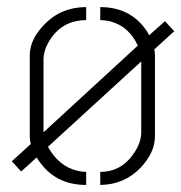

<svg xmlns="http://www.w3.org/2000/svg" viewBox="-20 -524 515 545"><path d="M13.7 -66.4 67.4 -115.2Q64.5 -127 64.5 -137.7V-367.2Q64.5 -412.1 105.5 -454.1Q153.3 -503.9 224.6 -503.9V-466.8Q156.2 -466.8 120.1 -408.2Q103.5 -380.9 103.5 -354.5V-148.4L371.1 -394.5Q346.7 -448.2 294.9 -462.9Q279.3 -466.8 264.6 -466.8V-503.9Q351.6 -503.9 397.5 -434.6Q400.4 -428.7 403.3 -423.8L448.2 -463.9L474.6 -435.5L418 -383.8Q419.9 -372.1 419.9 -367.2V-137.7Q419.9 -91.8 379.9 -48.8Q334 0 264.6 1V-36.1Q327.1 -36.1 363.3 -93.8Q380.9 -122.1 380.9 -148.4V-349.6L116.2 -107.4Q146.5 -51.8 200.2 -39.1Q212.9 -36.1 224.6 -36.1V1Q136.7 1 89.8 -68.4Q86.9 -73.2 84 -77.1L40 -37.1Z"/></svg>

Font: Post No Bills Colombo Light
Style: Regular
Weight: 300
Designer: Kosala Senevirathne, Siva Puranthara, Lasantha Premarathna, Tharique Azeez
Foundry: Mooniak
Version: Version 1.220 ; ttfautohint (v1.6)